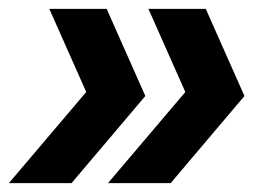

<svg xmlns="http://www.w3.org/2000/svg" viewBox="-27 -481 600 432"><path d="M84 -461H213L300 -265L134 -69H-7L167 -274ZM307 -461H436L523 -265L357 -69H216L390 -274Z"/></svg>

Font: CBA Beacon Sans Extra Bold
Style: Italic
Weight: 800
Italic angle: -13°
Designer: Wei Huang
Foundry: Wei Huang
Version: Version 1.002